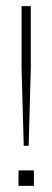

<svg xmlns="http://www.w3.org/2000/svg" viewBox="-20 -603 170 623"><path d="M57 -130 50 -383V-583H80V-383L73 -130ZM40 0V-50H90V0Z"/></svg>

Font: Rokkitt Thin
Style: Regular
Weight: 250
Version: Version 3.103